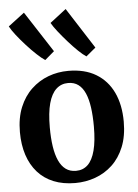

<svg xmlns="http://www.w3.org/2000/svg" viewBox="-59 -930 711 986"><g transform="rotate(-5 296.0 -437.0)"><path d="M28 -274Q28 -347 50.5 -401.8Q73 -456.5 111.8 -493Q150.5 -529.5 199.5 -547.8Q248.5 -566 302.5 -566Q387 -566 445.2 -531Q503.5 -496 533.8 -432Q564 -368 564 -281Q564 -206.5 541.5 -151.5Q519 -96.5 480.5 -60.5Q442 -24.5 392.5 -6.8Q343 11 289 11Q226 11 177.5 -8.8Q129 -28.5 95.8 -66Q62.5 -103.5 45.2 -156.2Q28 -209 28 -274ZM298 -51Q334.5 -51 359 -74.5Q383.5 -98 396.2 -146.5Q409 -195 409 -270Q409 -324.5 403 -367.8Q397 -411 383.8 -441.5Q370.5 -472 349 -488Q327.5 -504 296.5 -504Q260.5 -504 235 -480.5Q209.5 -457 196.2 -408.8Q183 -360.5 183 -285Q183 -230 189.5 -186.8Q196 -143.5 209.8 -113.2Q223.5 -83 245.2 -67Q267 -51 298 -51ZM189.5 -632Q173 -642.5 148 -665.8Q123 -689 96.8 -718Q70.5 -747 49.2 -774.2Q28 -801.5 18.5 -820L102 -883.5L238.5 -673L190.5 -632ZM402 -632Q385.5 -642.5 361.8 -665.2Q338 -688 312.8 -716.5Q287.5 -745 266 -772.2Q244.5 -799.5 233.5 -819L317 -883.5L452 -673L402.5 -632Z"/></g></svg>

Font: Merriweather 28pt
Style: Bold
Weight: 700
Version: Version 2.100